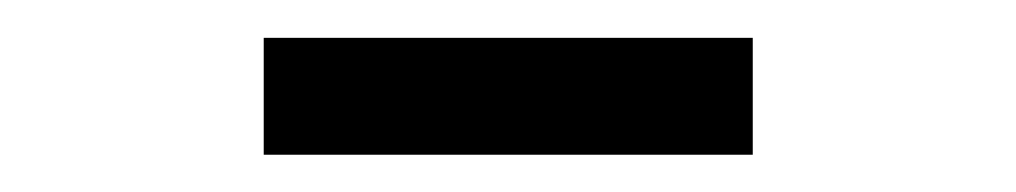

<svg xmlns="http://www.w3.org/2000/svg" viewBox="-20 -672 540 102"><path d="M379.9 -651.9V-589.8H120.1V-651.9Z"/></svg>

Font: D-DIN-PRO
Style: Regular
Weight: 400
Designer: Charles Nix
Foundry: Datto Inc.
Version: Version 1.000;hotconv 1.0.109;makeotfexe 2.5.65596